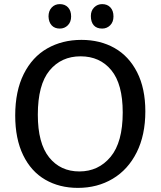

<svg xmlns="http://www.w3.org/2000/svg" viewBox="-20 -904 781 934"><path d="M54 -342Q54 -461 95.5 -544Q137 -627 210 -668.5Q283 -710 376 -710Q467 -710 537 -670.5Q607 -631 647 -552.5Q687 -474 687 -362Q687 -247 645 -163Q603 -79 528.5 -34.5Q454 10 359 10Q269 10 200 -30Q131 -70 92.5 -149.5Q54 -229 54 -342ZM577 -357Q577 -495 521.5 -562.5Q466 -630 372 -630Q278 -630 221 -561Q164 -492 164 -346Q164 -207 219 -138.5Q274 -70 366 -70Q459 -70 518 -141Q577 -212 577 -357ZM216 -824Q216 -851 231.5 -867.5Q247 -884 271 -884Q296 -884 311 -868Q326 -852 326 -824Q326 -797 310 -781Q294 -765 271 -765Q246 -765 231.5 -780.5Q217 -796 216 -824ZM422 -826Q422 -852 438 -868Q454 -884 477 -884Q502 -884 517 -868Q532 -852 532 -824Q532 -797 516 -781Q500 -765 477 -765Q450 -765 436 -781Q422 -797 422 -826Z"/></svg>

Font: Bitter Pro Medium
Style: Regular
Weight: 500
Designer: Sol Matas, and Bitter project Authors
Foundry: Sol Matas
Version: Version 1.010